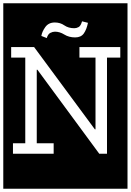

<svg xmlns="http://www.w3.org/2000/svg" viewBox="-32 -937 797 1170"><path d="M-12 213V-917H745V213ZM504 -798 468 -807Q460 -779 447 -772Q434 -765 421 -765Q385 -765 360 -782.5Q335 -800 302 -800Q264 -800 244 -772Q224 -744 220 -718L253 -705Q260 -729 274.5 -736.5Q289 -744 303 -744Q332 -744 360 -726.5Q388 -709 426 -709Q462 -709 479 -733.5Q496 -758 504 -798ZM620 -586H701V-650H452V-586H550V-149H546L176 -650H36V-586H122V-64H47V0H295V-64H192V-512H196L573 0H620Z"/></svg>

Font: Zilla Slab Highlight
Style: Regular
Weight: 400
Designer: Typotheque Type Foundry
Foundry: Typotheque type foundry
Version: Version 1.1; 2017; ttfautohint (v1.6)